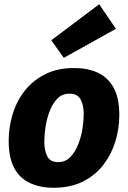

<svg xmlns="http://www.w3.org/2000/svg" viewBox="-20 -872 603 906"><path d="M331 -551Q394 -551 441.5 -529Q489 -507 516 -458.5Q543 -410 543 -329Q543 -266 524.5 -205Q506 -144 468 -94.5Q430 -45 371.5 -15.5Q313 14 232 14Q170 14 122 -8Q74 -30 47.5 -78.5Q21 -127 21 -207Q21 -270 39 -331Q57 -392 95 -441.5Q133 -491 191.5 -521Q250 -551 331 -551ZM308 -430Q273 -430 250 -406Q227 -382 213.5 -345.5Q200 -309 194.5 -271Q189 -233 189 -205Q189 -160 203.5 -133.5Q218 -107 254 -107Q289 -107 312 -131Q335 -155 349.5 -192Q364 -229 369.5 -267Q375 -305 375 -333Q375 -377 360 -403.5Q345 -430 308 -430ZM281 -599 222 -682 448 -852 527 -736Z"/></svg>

Font: Bitter Thin ExtraBold
Style: Italic
Weight: 800
Italic angle: -9°
Version: Version 2.002